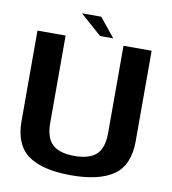

<svg xmlns="http://www.w3.org/2000/svg" viewBox="-88 -874 855 954"><g transform="rotate(10 340.0 -397.0)"><path d="M333.5 4Q477 4 549.2 -47.2Q621.5 -98.5 621.5 -219V-675H479.5V-235Q479.5 -158.5 444 -126Q408.5 -93.5 333.5 -93.5Q258.5 -93.5 223 -126.2Q187.5 -159 187.5 -235V-675H45.5V-219Q45.5 -98.5 117.8 -47.2Q190 4 333.5 4ZM356.5 -702.5H423L345.5 -798H248.5Z"/></g></svg>

Font: Anybody Thin SemiBold
Style: Regular
Weight: 600
Version: Version 1.113;gftools[0.9.25]